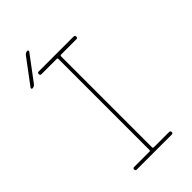

<svg xmlns="http://www.w3.org/2000/svg" viewBox="-256 -931 1011 1011"><g transform="rotate(-45 250.0 -425.0)"><path d="M127.9 -730.5H387.7Q397.5 -730.5 397.9 -720.2Q398.4 -710 387.7 -710H273.4Q268.6 -710 267.6 -705.1V-25.4Q267.6 -20.5 273.4 -19.5H387.7Q397.5 -19.5 397.9 -9.8Q398.4 0 387.7 0H127.9Q118.2 0 118.2 -9.8Q118.2 -19.5 127.9 -19.5H243.2Q248 -19.5 248 -25.4V-705.1Q248 -710 243.2 -710H127.9Q118.2 -710 118.2 -720.2Q118.2 -730.5 127.9 -730.5ZM42 -690.4Q38.1 -690.4 36.6 -693.8Q35.2 -697.3 37.1 -700.2L141.6 -839.8Q150.4 -849.6 162.1 -849.6Q166 -849.6 167.5 -846.2Q168.9 -842.8 167 -839.8L62.5 -700.2Q53.7 -690.4 42 -690.4Z"/></g></svg>

Font: Rounded Mgen+ 1mn thin
Style: Regular
Weight: 100
Designer: [Source Han Sans]
Ryoko NISHIZUKA  (kana & ideographs); Paul D. Hunt (Latin, Greek & Cyrillic); Wenlong ZHANG  (bopomofo
Version: Version 1.059.20150602